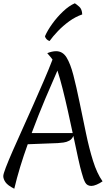

<svg xmlns="http://www.w3.org/2000/svg" viewBox="-22 -1117 676 1170"><path d="M476 -64Q468 -90 454.5 -151Q441 -212 425 -289Q417 -269 400.5 -260Q384 -251 365 -248.5Q346 -246 330 -245L147 -238Q122 -169 101 -100Q80 -31 65 33Q25 13 11.5 -6.5Q-2 -26 -2 -44Q-2 -56 13.5 -96.5Q29 -137 55 -196.5Q81 -256 113.5 -327.5Q146 -399 179.5 -475Q213 -551 244 -622.5Q275 -694 298 -754Q289 -767 280.5 -776Q272 -785 266 -793Q295 -805 320 -805Q360 -805 383.5 -767Q407 -729 425 -659.5Q443 -590 463 -493Q483 -397 502 -305Q521 -213 545 -136.5Q569 -60 603 -12Q586 0 567 8Q548 16 535 16Q509 16 497.5 -4.5Q486 -25 476 -64ZM171 -306H421Q407 -372 391.5 -441.5Q376 -511 360 -574.5Q344 -638 328 -687Q296 -615 254 -515.5Q212 -416 171 -306ZM252 -896Q267 -931 296.5 -972Q326 -1013 362.5 -1047.5Q399 -1082 434 -1097Q444 -1091 461 -1076Q478 -1061 479 -1029Q438 -1015 400 -987.5Q362 -960 331 -927.5Q300 -895 280 -867Q270 -870 262 -878Q254 -886 252 -896Z"/></svg>

Font: Merienda Light
Style: Regular
Weight: 300
Designer: Eduardo Rodriguez Tunni
Foundry: Eduardo Rodriguez Tunni
Version: Version 2.001; ttfautohint (v1.8.4.7-5d5b)